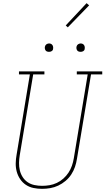

<svg xmlns="http://www.w3.org/2000/svg" viewBox="-20 -1187 667 1215"><path d="M246 8Q218 8 191.5 2.5Q165 -3 143.5 -17.5Q122 -32 107.5 -53.5Q93 -75 86 -100.5Q79 -126 79.5 -153.5Q80 -181 85 -208L169 -716H100V-735H261V-716H190L105 -205Q101 -181 100.5 -156.5Q100 -132 105.5 -109Q111 -86 123.5 -66.5Q136 -47 155 -34Q174 -21 198 -16Q222 -11 246 -11Q270 -11 293.5 -15Q317 -19 339.5 -29.5Q362 -40 381 -57Q400 -74 413.5 -94.5Q427 -115 435 -138Q443 -161 447 -185L535 -716H466V-735H627V-716H556L467 -182Q463 -156 454.5 -131Q446 -106 431 -83Q416 -60 394.5 -42Q373 -24 348.5 -12.5Q324 -1 298 3.5Q272 8 246 8Q246 8 246 8Q246 8 246 8ZM490 -859Q484 -859 478 -861Q472 -863 468.5 -868Q465 -873 464 -879Q463 -885 464 -891Q465 -896 467.5 -900Q470 -904 473.5 -906.5Q477 -909 481.5 -910.5Q486 -912 490 -912Q497 -912 502.5 -909.5Q508 -907 511.5 -902Q515 -897 516 -891Q517 -885 516 -879Q516 -874 513.5 -870Q511 -866 507 -863.5Q503 -861 499 -860Q495 -859 490 -859ZM290 -859Q284 -859 278 -861Q272 -863 268.5 -868Q265 -873 264 -879Q263 -885 264 -891Q265 -896 267.5 -900Q270 -904 273.5 -906.5Q277 -909 281.5 -910.5Q286 -912 290 -912Q297 -912 302.5 -909.5Q308 -907 311.5 -902Q315 -897 316 -891Q317 -885 316 -879Q316 -874 313.5 -870Q311 -866 307 -863.5Q303 -861 299 -860Q295 -859 290 -859ZM409 -1014 396 -1026 528 -1167 544 -1153Z"/></svg>

Font: Iosevka Slab ThExObl
Style: Regular
Weight: 100
Width: 7
Italic angle: -9°
Monospace: yes
Designer: Belleve Invis
Foundry: Belleve Invis
Version: Version 11.1.1; ttfautohint (v1.8.3)